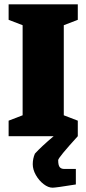

<svg xmlns="http://www.w3.org/2000/svg" viewBox="-20 -632 401 891"><path d="M276 -515V-97L341 -72V0Q250 100 250 111Q250 135 257 143.5Q264 152 278 152H332V224Q239 239 224 239Q204 239 182.5 222.5Q161 206 146.5 180.5Q132 155 132 130Q132 104 142 81Q171 49 229 0H20V-72L85 -97V-515L20 -540V-612H341V-540Z"/></svg>

Font: Grenze Black
Style: Regular
Weight: 900
Designer: Renata Polastri
Foundry: Omnibus-Type
Version: Version 1.002; ttfautohint (v1.8)